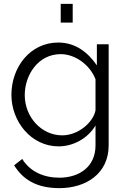

<svg xmlns="http://www.w3.org/2000/svg" viewBox="-20 -750 657 993"><path d="M283 7C359 7 434 -34 474 -101V2C474 114 388 169 287 169C208 169 136 139 95 72L53 105C98 177 167 223 287 223C426 223 542 147 542 2V-521H481V-412C434 -480 370 -530 281 -530C137 -530 39 -404 39 -259C39 -123 140 7 283 7ZM302 -50C194 -50 108 -145 108 -258C108 -362 177 -470 294 -470C369 -470 445 -415 474 -340V-179C461 -115 383 -50 302 -50ZM356 -633V-730H294V-633Z"/></svg>

Font: Raleway Reg
Style: Regular
Weight: 400
Designer: Matt McInerney, Pablo Impallari, Rodrigo Fuenzalida
Foundry: Matt McInerney, Pablo Impallari, Rodrigo Fuenzalida
Version: Version 3.00 July 28, 2015